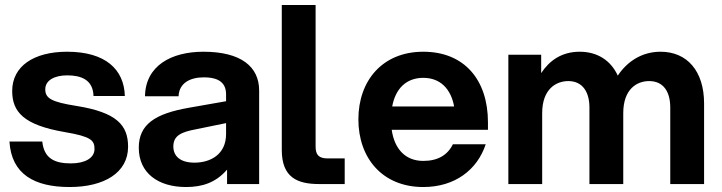

<svg xmlns="http://www.w3.org/2000/svg" viewBox="-20 -740 2903 772"><path d="M260 12C398 12 495 -45 495 -150C495 -237 449 -288 288 -314C186 -330 162 -345 162 -381C162 -417 199 -437 250 -437C304 -437 354 -421 356 -354H482C479 -461 404 -532 250 -532C116 -532 29 -474 29 -374C29 -289 77 -237 240 -209C346 -191 360 -176 360 -141C360 -104 321 -83 265 -83C198 -83 157 -104 150 -171H18C26 -39 119 12 260 12Z M893 0H1022V-376C1022 -472 949 -532 798 -532C669 -532 565 -476 563 -353H698C700 -405 743 -429 799 -429C865 -429 889 -403 889 -360V-333L741 -307C602 -283 538 -239 538 -146C538 -44 616 12 728 12C794 12 848 -6 893 -58ZM677 -151C677 -195 709 -209 767 -220L889 -245V-201C889 -119 826 -86 762 -86C705 -86 677 -112 677 -151Z M1113 -720V-137C1113 -26 1176 0 1263 0H1366V-103H1298C1261 -103 1249 -118 1249 -151V-720Z M1682 12C1809 12 1899 -57 1933 -160H1801C1780 -117 1741 -93 1682 -93C1610 -93 1566 -141 1555 -218H1942V-248C1942 -420 1846 -532 1682 -532C1517 -532 1421 -415 1421 -260C1421 -105 1517 12 1682 12ZM1557 -312C1570 -383 1613 -427 1682 -427C1750 -427 1793 -383 1806 -312Z M2675 -308V0H2811V-324C2811 -454 2743 -532 2636 -532C2558 -532 2500 -490 2464 -436C2436 -497 2382 -532 2311 -532C2237 -532 2188 -495 2156 -446V-520H2024V0H2160V-285C2160 -383 2217 -414 2265 -414C2324 -414 2350 -368 2350 -308V0H2486V-285C2486 -383 2542 -414 2590 -414C2650 -414 2675 -368 2675 -308Z"/></svg>

Font: Aspekta 650
Style: Regular
Weight: 650
Designer: Ivo Dolenc
Version: Version 2.000